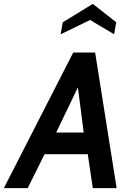

<svg xmlns="http://www.w3.org/2000/svg" viewBox="-60 -971 677 991"><path d="M542 0H419L393 -175H170L83 0H-40L318 -700H431ZM372 -287 342 -520 230 -287ZM529 -794 405 -868 253 -794 264 -856 419 -951 540 -856Z"/></svg>

Font: Cabin
Style: SemiBold Italic
Weight: 600
Designer: Pablo Impallari
Foundry: Pablo Impallari. www.impallari.com Igino Marini. www.ikern.com
Version: Version 1.005